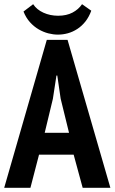

<svg xmlns="http://www.w3.org/2000/svg" viewBox="-23 -895 546 915"><path d="M328 -158H163L122 0H-3L200 -705H299L503 0H371ZM190 -262H306L266 -425L250 -535H246L229 -424ZM135 -875Q152 -849 184 -834.5Q216 -820 254 -820Q294 -820 322.5 -835Q351 -850 368 -875L412 -844Q401 -814 384 -792.5Q367 -771 345.5 -757Q324 -743 300.5 -736.5Q277 -730 253 -730Q231 -730 207.5 -736Q184 -742 161.5 -755Q139 -768 120 -789Q101 -810 89 -840Z"/></svg>

Font: PT Sans Narrow
Style: Bold
Weight: 700
Width: 3
Designer: A.Korolkova, O.Umpeleva, V.Yefimov
Foundry: ParaType Ltd
Version: Version 2.003W OFL